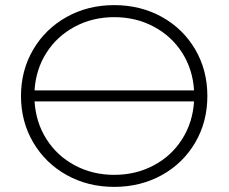

<svg xmlns="http://www.w3.org/2000/svg" viewBox="-20 -725 893 750"><path d="M62 -350Q62 -450 109.5 -531Q157 -612 240 -658.5Q323 -705 426 -705Q529 -705 612 -659Q695 -613 742.5 -532Q790 -451 790 -350Q790 -249 742.5 -168Q695 -87 612 -41Q529 5 426 5Q323 5 240 -41.5Q157 -88 109.5 -169Q62 -250 62 -350ZM738 -329H115Q120 -247 161.5 -181.5Q203 -116 272.5 -79Q342 -42 426 -42Q511 -42 580.5 -79Q650 -116 691.5 -181.5Q733 -247 738 -329ZM738 -372Q733 -454 691.5 -519Q650 -584 580.5 -621Q511 -658 426 -658Q342 -658 272.5 -621Q203 -584 161.5 -519Q120 -454 115 -372Z"/></svg>

Font: Goldbeck Next Light
Style: Regular
Weight: 300
Designer: Julieta Ulanovsky
Foundry: Julieta Ulanovsky
Version: Version 7.200